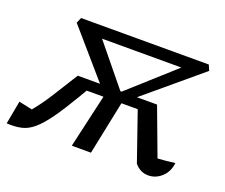

<svg xmlns="http://www.w3.org/2000/svg" viewBox="-122 -614 881 753"><g transform="rotate(20 318.5 -238.0)"><path d="M-34 5 -16 -92 40 -80Q70 -116 100.5 -164.5Q131 -213 164 -266H257L89 -460L99 -483H632L642 -460L411 -266H495L569 -68Q605 -70 641 -75Q637 -38 612.5 -15.5Q588 7 557 7Q523 7 500 -21L430 -223H362L316 0H236L287 -223H217L197 -189Q159 -125 131 -86Q103 -47 78.5 -26Q54 -5 27.5 1Q1 7 -34 5ZM204 -435 342 -266H347L535 -435Z"/></g></svg>

Font: Piazzolla
Style: Italic
Weight: 400
Italic angle: -11.3°
Designer: Juan Pablo del Peral
Foundry: Huerta Tipografica
Version: Version 1.330